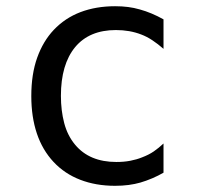

<svg xmlns="http://www.w3.org/2000/svg" viewBox="-20 -580 642 614"><path d="M347.7 14.2Q286.6 14.2 236.6 -5.1Q186.5 -24.4 151.4 -62Q115.7 -100.1 97.9 -153.1Q80.1 -206.1 80.1 -272.9Q80.1 -342.8 98.9 -395.5Q117.7 -448.2 151.9 -484.4Q188 -522.5 237.5 -541.3Q287.1 -560.1 348.1 -560.1Q370.6 -560.1 389.6 -557.6Q408.7 -555.2 427.2 -549.8Q464.4 -539.6 502.9 -518.1V-423.8Q484.9 -439.5 467.3 -451.2Q449.7 -462.9 431.6 -469.7Q395 -483.9 350.6 -483.9Q265.6 -483.9 220.2 -429.2Q174.8 -374 174.8 -273.4Q174.8 -226.6 185.3 -186.5Q195.8 -146.5 220.2 -117.2Q266.1 -62 352.1 -62Q376.5 -62 396.7 -65.9Q417 -69.8 434.1 -76.7Q456.1 -85 471.9 -95.9Q487.8 -106.9 502.9 -121.1V-27.8Q486.3 -18.1 466.8 -9.8Q447.3 -1.5 428.7 3.9Q411.6 8.8 391.4 11.5Q371.1 14.2 347.7 14.2Z"/></svg>

Font: Hack
Style: Regular
Weight: 400
Monospace: yes
Designer: Christopher Simpkins
Foundry: Christopher Simpkins
Version: Version 2.019; ttfautohint (v1.4.1) -l 4 -r 80 -G 350 -x 0 -